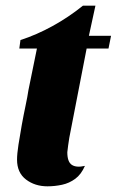

<svg xmlns="http://www.w3.org/2000/svg" viewBox="-20 -636 411 676"><path d="M147 20Q103 20 71.5 -4Q40 -28 40 -74Q40 -94 45 -126.5Q50 -159 56.5 -195Q63 -231 70 -264Q77 -297 80 -318L110 -465H48L52 -495Q108 -513 164.5 -544Q221 -575 272 -616H316L293 -510H371L362 -465H285L224 -151Q222 -137 220 -124.5Q218 -112 217 -100Q217 -66 233 -55.5Q249 -45 279 -52Q266 -22 245 -6.5Q224 9 198.5 14.5Q173 20 147 20Z"/></svg>

Font: Sansita Swashed Light
Style: Bold
Weight: 700
Version: Version 1.003